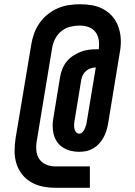

<svg xmlns="http://www.w3.org/2000/svg" viewBox="-20 -794 640 908"><path d="M242 94Q211 94 181.5 88Q152 82 127 67.5Q102 53 84 30Q66 7 57.5 -21Q49 -49 49 -80Q49 -111 54 -142L128 -584Q132 -610 141.5 -636Q151 -662 167 -685Q183 -708 205.5 -726Q228 -744 253.5 -755Q279 -766 306 -770Q333 -774 359 -774Q388 -774 416 -769Q444 -764 468 -751Q492 -738 510 -718Q528 -698 538 -672Q548 -646 550.5 -618Q553 -590 549 -561L491 -208Q488 -192 483 -175.5Q478 -159 469.5 -143.5Q461 -128 448.5 -114.5Q436 -101 420.5 -92Q405 -83 388 -79.5Q371 -76 354 -76Q333 -76 313.5 -81Q294 -86 277.5 -96.5Q261 -107 250 -123Q239 -139 234 -158Q229 -177 229 -198Q229 -219 233 -240L264 -429Q267 -448 274.5 -467Q282 -486 294.5 -502Q307 -518 324.5 -529.5Q342 -541 360.5 -548.5Q379 -556 398.5 -558.5Q418 -561 437 -561H447Q450 -583 447 -604.5Q444 -626 431.5 -642.5Q419 -659 399 -666Q379 -673 357 -673Q334 -673 312 -667.5Q290 -662 271.5 -647.5Q253 -633 242 -612.5Q231 -592 227 -570L154 -128Q150 -105 152 -82Q154 -59 166 -41.5Q178 -24 198.5 -15.5Q219 -7 242 -7H405V94ZM355 -162Q364 -162 371 -170Q378 -178 381.5 -186.5Q385 -195 387.5 -204Q390 -213 391 -222L433 -475Q421 -475 409 -471Q397 -467 387 -458.5Q377 -450 371.5 -438.5Q366 -427 364 -415L333 -226Q331 -216 330.5 -206Q330 -196 331.5 -187Q333 -178 339 -170Q345 -162 355 -162Z"/></svg>

Font: Iosevka Curly Slab ExObl
Style: Bold
Weight: 700
Width: 7
Italic angle: -9°
Monospace: yes
Designer: Belleve Invis
Foundry: Belleve Invis
Version: Version 11.0.0; ttfautohint (v1.8.3)